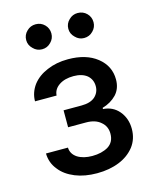

<svg xmlns="http://www.w3.org/2000/svg" viewBox="-115 -832 735 920"><g transform="rotate(-15 252.5 -372.0)"><path d="M178 -93Q207 -75 251 -75Q298 -75 330 -94Q362 -114 362 -156Q362 -193 335 -215Q309 -238 263 -238H174V-322H263Q307 -322 330 -342Q353 -363 353 -394Q353 -427 329 -448Q304 -468 262 -468Q218 -468 190 -449Q162 -430 160 -399H53Q53 -442 80 -479Q107 -514 153 -533Q199 -553 257 -553Q347 -553 401 -510Q455 -467 455 -400Q455 -355 428 -326Q400 -297 358 -285V-279Q406 -276 436 -241Q467 -204 467 -152Q467 -102 439 -65Q410 -28 363 -9Q314 11 252 11Q191 11 144 -8Q95 -28 69 -62Q40 -97 39 -144H148Q149 -112 178 -93ZM107 -650Q88 -668 88 -693Q88 -719 107 -737Q125 -755 151 -755Q177 -755 195 -737Q213 -719 213 -693Q213 -668 195 -650Q177 -631 151 -631Q125 -631 107 -650ZM316 -650Q297 -668 297 -693Q297 -719 316 -737Q334 -755 359 -755Q386 -755 404 -737Q422 -719 422 -693Q422 -668 404 -650Q386 -631 359 -631Q334 -631 316 -650Z"/></g></svg>

Font: Sinter Medium
Style: Regular
Weight: 500
Foundry: Adobe & rsms
Version: Version 1.000